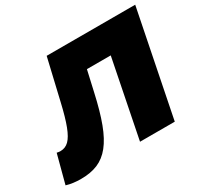

<svg xmlns="http://www.w3.org/2000/svg" viewBox="-189 -897 1167 1110"><g transform="rotate(-30 394.5 -342.0)"><path d="M56 16Q1 16 -41 3L9 -186Q21 -183 34 -183Q66 -183 89.5 -206Q113 -229 133.5 -282.5Q154 -336 175 -427L239 -700H830L690 0H458L561 -517H402L371 -380Q346 -267 317.5 -191Q289 -115 252.5 -69.5Q216 -24 168.5 -4Q121 16 56 16Z"/></g></svg>

Font: Montserrat Black
Style: Italic
Weight: 900
Italic angle: -11.3°
Designer: Julieta Ulanovsky
Foundry: Julieta Ulanovsky
Version: Version 9.000; ttfautohint (v1.8.4.7-5d5b)